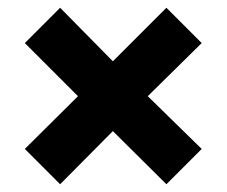

<svg xmlns="http://www.w3.org/2000/svg" viewBox="-20 -683 584 495"><path d="M409 -663 271 -525 135 -663 44 -572 181 -435 44 -299 135 -208 271 -345 409 -208 500 -299 361 -435 500 -572Z"/></svg>

Font: Noto Sans Kannada UI SemiCondensed Black
Style: Regular
Weight: 900
Width: 4
Designer: Jelle Bosma - Monotype Design Team
Foundry: Monotype Imaging Inc.
Version: Version 2.005